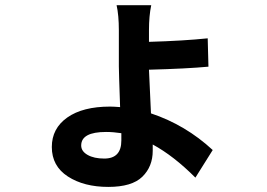

<svg xmlns="http://www.w3.org/2000/svg" viewBox="-20 -653 1040 747"><path d="M452.1 -106.4V-134.8Q420.9 -139.6 392.6 -139.6Q295.9 -139.6 295.9 -86.9Q295.9 -64.5 320.8 -50.3Q345.7 -36.1 385.7 -36.1Q452.1 -36.1 452.1 -106.4ZM807.6 -69.3 740.2 38.1Q655.3 -46.9 574.2 -90.8V-66.4Q574.2 -4.9 533.7 34.7Q493.2 74.2 401.4 74.2Q306.6 74.2 244.1 33.7Q181.6 -6.8 181.6 -81.1Q181.6 -153.3 241.7 -195.8Q301.8 -238.3 408.2 -238.3Q421.9 -238.3 447.3 -236.3Q442.4 -375 442.4 -394.5V-535.2Q442.4 -593.8 433.6 -632.8H568.4Q559.6 -590.8 559.6 -536.1V-490.2Q694.3 -494.1 788.1 -503.9L791 -393.6Q707 -385.7 559.6 -381.8Q559.6 -376 567.4 -211.9Q702.1 -167 807.6 -69.3Z"/></svg>

Font: Nasu
Style: Bold
Weight: 700
Designer: Ryoko NISHIZUKA (kana &amp; ideographs); Paul D. Hunt (Latin, Greek &amp; Cyrillic); Wenlong ZHANG (bopomofo); Sandoll C
Version: Version 2014.1215